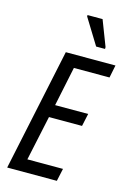

<svg xmlns="http://www.w3.org/2000/svg" viewBox="-139 -1016 737 1083"><g transform="rotate(15 229.0 -474.0)"><path d="M325 -789H377V-800L320 -948H232V-940ZM17 0H307L323 -74H115L171 -336H364L380 -410H187L235 -640H443L458 -714H168Z"/></g></svg>

Font: Noto Sans Condensed
Style: Italic
Weight: 400
Width: 3
Italic angle: -12°
Designer: Monotype Design Team
Foundry: Monotype Imaging Inc.
Version: Version 2.013